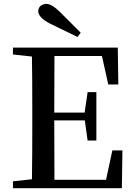

<svg xmlns="http://www.w3.org/2000/svg" viewBox="-20 -987 702 1007"><path d="M403.3 -815.4 386.7 -793Q361.3 -805.7 310.5 -830.1Q262.7 -853.5 240.2 -864.3Q181.6 -895.5 180.7 -926.8Q180.7 -955.1 208 -963.9Q215.8 -966.8 223.6 -966.8Q252 -965.8 293.9 -924.8Q348.6 -871.1 403.3 -815.4ZM569.3 -198.2H622.1L619.1 0H47.9V-36.1L147.5 -46.9Q149.4 -144.5 149.4 -342.8V-393.6Q149.4 -592.8 147.5 -690.4L47.9 -701.2V-737.3H597.7L600.6 -543.9H547.9L514.6 -693.4H265.6Q264.6 -596.7 264.6 -396.5H423.8L439.5 -503.9H485.4V-250H439.5L424.8 -355.5H264.6Q264.6 -142.6 265.6 -43.9H536.1Z"/></svg>

Font: GenYoMin JP SemiBold
Style: Regular
Weight: 600
Version: Version 1.001;PS 1;hotconv 16.6.51;makeotf.lib2.5.65220 DEVE